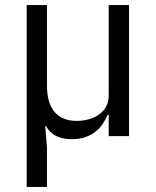

<svg xmlns="http://www.w3.org/2000/svg" viewBox="-20 -536 613 756"><path d="M85 200V-516H165V-199Q165 -130 195 -95Q225 -60 282 -60Q306 -60 328.5 -66Q351 -72 369 -84.5Q387 -97 397.5 -115.5Q408 -134 408 -160V-516H488V0H408V-84H404Q396 -66 384.5 -48.5Q373 -31 356 -17.5Q339 -4 316 4Q293 12 262 12Q189 12 161 -40H158L165 45V200Z"/></svg>

Font: IBM Plex Sans Thai Looped
Style: Regular
Weight: 400
Designer: Mike Abbink, Paul van der Laan, Pieter van Rosmalen, Ben Mitchell, Mark Frömberg
Foundry: Bold Monday
Version: Version 1.1